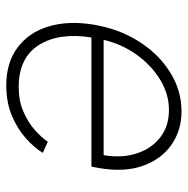

<svg xmlns="http://www.w3.org/2000/svg" viewBox="-13 -584 605 619"><g transform="rotate(-90 289.5 -274.5)"><path d="M323.5 -556.8Q397.4 -556.8 446 -520.2Q494.7 -483.7 513.8 -420.1Q533 -356.5 519.5 -275.2Q506 -193.5 465.6 -129.6Q425.1 -65.7 366.3 -28.8Q307.5 8.2 240.1 8.2Q179 8.2 132.6 -24Q86.3 -56.1 64.8 -115.2Q43.3 -174.4 56.8 -255.3L61.8 -282.3H478.3Q494.7 -386.7 453.8 -451.7Q413 -516.7 318.2 -516.7Q273.8 -516.7 239.2 -501.6Q204.5 -486.5 180 -464.8Q155.5 -443.2 142 -422.9L106.2 -438.9Q122.5 -466.3 153.1 -493.6Q183.6 -521 226.6 -538.9Q269.5 -556.8 323.5 -556.8ZM470.5 -242.9H98.7Q88.8 -183.9 104.4 -136.2Q120 -88.4 156.1 -60.4Q192.1 -32.3 244.3 -32.3Q295.5 -32.3 342.2 -60.7Q388.8 -89.1 422.9 -136.9Q457 -184.7 470.5 -242.9Z"/></g></svg>

Font: Inter Extra Light  BETA
Style: Italic
Weight: 200
Italic angle: 9.39999°
Designer: Rasmus Andersson
Foundry: rsms
Version: Version 3.011;git-f93a4a705